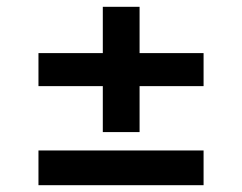

<svg xmlns="http://www.w3.org/2000/svg" viewBox="-20 -583 712 564"><path d="M93 -39H578V-141H93ZM93 -330H282V-195H390V-330H578V-427H390V-563H282V-427H93Z"/></svg>

Font: Wafeq Semi Bold
Style: Regular
Weight: 600
Designer: Rasmus Andersson & Azza Alameddine
Foundry: Google & TypeTogether
Version: Version 3.000;January 28, 2025;FontCreator 15.0.0.3014 64-bi